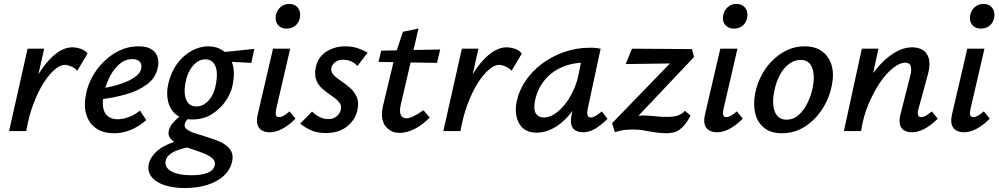

<svg xmlns="http://www.w3.org/2000/svg" viewBox="-20 -665 5068 974"><path d="M68 0Q96 -131 141.5 -226Q187 -321 241 -373Q295 -425 347 -425Q366 -425 389 -417.5Q412 -410 424 -393L372 -306Q360 -320 341 -328Q322 -336 308 -336Q286 -336 257.5 -312Q229 -288 201 -244Q173 -200 149.5 -138Q126 -76 113 0ZM26 0 120 -418H204L110 0Z M558 11Q504 11 467.5 -14Q431 -39 417.5 -85Q404 -131 417 -192Q431 -255 470 -309.5Q509 -364 564.5 -397Q620 -430 683 -430Q725 -430 748.5 -415Q772 -400 779.5 -374.5Q787 -349 780 -320Q769 -269 726 -237Q683 -205 621 -187Q559 -169 489 -161L493 -216Q549 -225 592.5 -239.5Q636 -254 663.5 -273.5Q691 -293 696 -315Q699 -324 697 -335.5Q695 -347 684.5 -356Q674 -365 652 -365Q615 -365 586.5 -340.5Q558 -316 538 -278Q518 -240 509 -198Q499 -157 502.5 -125.5Q506 -94 525 -77Q544 -60 577 -60Q601 -60 631.5 -70.5Q662 -81 690 -104L722 -56Q699 -35 672 -20Q645 -5 616.5 3Q588 11 558 11Z M917 289Q858 289 813.5 274Q769 259 748 231Q727 203 735 166Q744 127 785.5 94Q827 61 920 39L940 81Q888 91 858 107Q828 123 821 148Q813 184 849 204Q885 224 950 224Q1003 224 1033.5 211.5Q1064 199 1069 174Q1074 153 1058.5 139Q1043 125 1017 114.5Q991 104 961 94Q936 86 912.5 77.5Q889 69 870 58.5Q851 48 841.5 33.5Q832 19 836 0Q840 -20 853.5 -37Q867 -54 885 -69Q903 -84 920 -95L951 -74Q946 -72 938.5 -66Q931 -60 925 -52.5Q919 -45 917 -35Q914 -20 927 -9.5Q940 1 963 9Q986 17 1014 25Q1042 34 1070 43.5Q1098 53 1120 67.5Q1142 82 1153 102.5Q1164 123 1158 152Q1149 195 1116.5 225.5Q1084 256 1033 272.5Q982 289 917 289ZM956 -59Q904 -59 873.5 -83.5Q843 -108 833 -149Q823 -190 833 -237Q848 -301 880 -343.5Q912 -386 953.5 -408Q995 -430 1037 -430Q1079 -430 1111.5 -408Q1144 -386 1158.5 -343.5Q1173 -301 1161 -238Q1154 -196 1126.5 -155Q1099 -114 1056 -86.5Q1013 -59 956 -59ZM976 -125Q1012 -125 1040 -157Q1068 -189 1077 -247Q1086 -302 1071 -333Q1056 -364 1022 -364Q987 -364 958.5 -331Q930 -298 920 -241Q911 -186 926.5 -155.5Q942 -125 976 -125ZM1255 -346 1100 -354 1097 -399 1270 -417Z M1348 6Q1325 6 1308.5 -3.5Q1292 -13 1286 -33.5Q1280 -54 1288 -87L1365 -418H1452L1381 -111Q1377 -93 1379.5 -82Q1382 -71 1396 -71Q1407 -71 1419 -78Q1431 -85 1449 -100L1479 -63Q1445 -29 1412 -11.5Q1379 6 1348 6ZM1434 -520Q1414 -520 1400.5 -529Q1387 -538 1381.5 -554Q1376 -570 1380 -589Q1385 -613 1403 -629Q1421 -645 1447 -645Q1467 -645 1480.5 -635.5Q1494 -626 1499.5 -610Q1505 -594 1501 -574Q1496 -549 1478 -534.5Q1460 -520 1434 -520Z M1632 10Q1588 10 1555 -5.5Q1522 -21 1503 -38L1563 -99Q1576 -85 1598 -73Q1620 -61 1646 -61Q1672 -61 1688.5 -75.5Q1705 -90 1709 -109Q1714 -131 1700 -147Q1686 -163 1663 -178.5Q1640 -194 1618 -212.5Q1596 -231 1585 -257.5Q1574 -284 1582 -324Q1592 -374 1634 -402Q1676 -430 1732 -430Q1768 -430 1796 -420Q1824 -410 1845 -398L1793 -330Q1781 -345 1762 -353.5Q1743 -362 1721 -362Q1696 -362 1680 -349.5Q1664 -337 1661 -321Q1657 -301 1671.5 -285.5Q1686 -270 1709.5 -254.5Q1733 -239 1755 -220Q1777 -201 1789.5 -173.5Q1802 -146 1793 -106Q1782 -56 1740 -23Q1698 10 1632 10Z M2008 9Q1960 9 1934 -27Q1908 -63 1923 -128L1984 -383L2024 -504L2103 -520L2014 -138Q2005 -100 2013 -82.5Q2021 -65 2041 -65Q2057 -65 2079.5 -76Q2102 -87 2128 -106L2160 -69Q2122 -30 2082.5 -10.5Q2043 9 2008 9ZM1900 -351 1914 -408 2213 -414 2197 -346Z M2271 0Q2299 -131 2344.5 -226Q2390 -321 2444 -373Q2498 -425 2550 -425Q2569 -425 2592 -417.5Q2615 -410 2627 -393L2575 -306Q2563 -320 2544 -328Q2525 -336 2511 -336Q2489 -336 2460.5 -312Q2432 -288 2404 -244Q2376 -200 2352.5 -138Q2329 -76 2316 0ZM2229 0 2323 -418H2407L2313 0Z M2703 8Q2640 8 2614 -38Q2588 -84 2601 -149Q2612 -204 2645 -253.5Q2678 -303 2728.5 -341Q2779 -379 2841.5 -401Q2904 -423 2974 -423Q2992 -423 3004 -421.5Q3016 -420 3027 -418L2961 -111Q2953 -69 2977 -69Q2988 -69 3002.5 -77.5Q3017 -86 3033 -100L3062 -62Q3026 -27 2996.5 -10.5Q2967 6 2938 6Q2916 6 2900 -3Q2884 -12 2878.5 -32Q2873 -52 2880 -85L2915 -243L2963 -277Q2948 -215 2921 -162.5Q2894 -110 2858.5 -71.5Q2823 -33 2783 -12.5Q2743 8 2703 8ZM2739 -69Q2766 -69 2793 -86.5Q2820 -104 2844 -133.5Q2868 -163 2886 -200.5Q2904 -238 2913 -278L2934 -381L2981 -344Q2973 -346 2964 -346.5Q2955 -347 2946 -347Q2895 -347 2852 -332.5Q2809 -318 2776.5 -292Q2744 -266 2722.5 -229.5Q2701 -193 2693 -149Q2686 -105 2700 -87Q2714 -69 2739 -69Z M3359 11Q3325 10 3299.5 6Q3274 2 3249 -3Q3224 -8 3190 -8Q3155 -8 3132 -3Q3109 2 3099 5L3085 -40L3427 -393L3446 -344L3154 -340L3186 -418L3490 -416L3501 -376L3166 -22L3112 -43Q3135 -55 3169.5 -67Q3204 -79 3245 -79Q3262 -79 3280.5 -77.5Q3299 -76 3318 -74Q3337 -72 3354 -72Q3391 -71 3414 -77.5Q3437 -84 3455 -103L3483 -78Q3461 -37 3439.5 -17.5Q3418 2 3398.5 6.5Q3379 11 3359 11Z M3617 6Q3594 6 3577.5 -3.5Q3561 -13 3555 -33.5Q3549 -54 3557 -87L3634 -418H3721L3650 -111Q3646 -93 3648.5 -82Q3651 -71 3665 -71Q3676 -71 3688 -78Q3700 -85 3718 -100L3748 -63Q3714 -29 3681 -11.5Q3648 6 3617 6ZM3703 -520Q3683 -520 3669.5 -529Q3656 -538 3650.5 -554Q3645 -570 3649 -589Q3654 -613 3672 -629Q3690 -645 3716 -645Q3736 -645 3749.5 -635.5Q3763 -626 3768.5 -610Q3774 -594 3770 -574Q3765 -549 3747 -534.5Q3729 -520 3703 -520Z M3947 11Q3891 11 3857 -16Q3823 -43 3811.5 -89Q3800 -135 3811 -192Q3824 -257 3860 -311Q3896 -365 3948.5 -397.5Q4001 -430 4062 -430Q4116 -430 4151 -404Q4186 -378 4199 -333Q4212 -288 4199 -228Q4186 -164 4150 -109.5Q4114 -55 4062 -22Q4010 11 3947 11ZM3970 -58Q4005 -58 4031.5 -81.5Q4058 -105 4076.5 -143Q4095 -181 4103 -222Q4115 -281 4100 -321Q4085 -361 4041 -361Q4010 -361 3982.5 -340.5Q3955 -320 3935.5 -283.5Q3916 -247 3907 -198Q3895 -135 3911.5 -96.5Q3928 -58 3970 -58Z M4606 6Q4584 6 4567.5 -3Q4551 -12 4545.5 -32.5Q4540 -53 4548 -85L4599 -286Q4605 -312 4600 -329.5Q4595 -347 4571 -347Q4545 -347 4511 -320.5Q4477 -294 4444.5 -246.5Q4412 -199 4385.5 -136Q4359 -73 4348 0H4285Q4309 -103 4345 -182Q4381 -261 4425.5 -315Q4470 -369 4516.5 -397Q4563 -425 4608 -425Q4640 -425 4662.5 -410.5Q4685 -396 4692.5 -365.5Q4700 -335 4687 -287L4639 -111Q4634 -93 4637 -82Q4640 -71 4654 -71Q4665 -71 4677 -78Q4689 -85 4707 -100L4737 -63Q4703 -29 4670 -11.5Q4637 6 4606 6ZM4261 0 4352 -418H4436L4347 0Z M4870 6Q4847 6 4830.5 -3.5Q4814 -13 4808 -33.5Q4802 -54 4810 -87L4887 -418H4974L4903 -111Q4899 -93 4901.5 -82Q4904 -71 4918 -71Q4929 -71 4941 -78Q4953 -85 4971 -100L5001 -63Q4967 -29 4934 -11.5Q4901 6 4870 6ZM4956 -520Q4936 -520 4922.5 -529Q4909 -538 4903.5 -554Q4898 -570 4902 -589Q4907 -613 4925 -629Q4943 -645 4969 -645Q4989 -645 5002.5 -635.5Q5016 -626 5021.5 -610Q5027 -594 5023 -574Q5018 -549 5000 -534.5Q4982 -520 4956 -520Z"/></svg>

Font: Ysabeau SemiBold
Style: Italic
Weight: 600
Italic angle: -12°
Designer: Christian Thalmann (Catharsis Fonts)
Version: Version 2.002